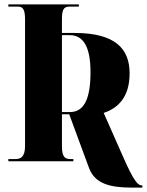

<svg xmlns="http://www.w3.org/2000/svg" viewBox="-20 -734 668 874"><path d="M581 120H628V110H626C608 110 590 93 540 -21L452 -220C516 -241 570 -291 570 -400C570 -513 504 -584 319 -584H262V-646C262 -689 269 -704 297 -704H339V-714H18V-704H62C85 -704 94 -689 94 -647V-68C94 -16 70 -10 50 -10H18V0H314V-10H302C278 -10 262 -16 262 -68V-214H295L385 30C412 104 484 120 581 120ZM299 -224H262V-574H297C359 -574 392 -522 392 -405C392 -287 364 -224 299 -224Z"/></svg>

Font: Noto Serif Display ExtraCondensed Black
Style: Regular
Weight: 900
Width: 2
Designer: Monotype Design Team
Foundry: Monotype Imaging Inc.
Version: Version 2.009